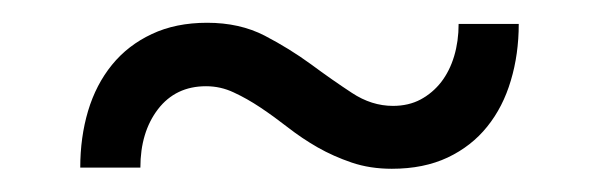

<svg xmlns="http://www.w3.org/2000/svg" viewBox="-20 -387 521 167"><path d="M321.8 -294.9Q335.4 -294.9 345.9 -300.5Q356.4 -306.2 363.8 -315.7Q371.1 -325.2 375 -338.1Q378.9 -351.1 378.9 -366.2H431.2Q431.2 -339.8 424.3 -316.9Q417.5 -293.9 403.8 -276.9Q390.1 -259.8 369.4 -250Q348.6 -240.2 320.8 -240.2Q301.8 -240.2 285.9 -245.6Q270 -251 256.3 -258.8Q242.7 -266.6 230.5 -276.1Q218.3 -285.6 206.5 -293.5Q194.8 -301.3 183.3 -306.6Q171.9 -312 159.2 -312Q132.8 -312 117.4 -292Q102.1 -272 102.1 -241.2H49.8Q49.8 -267.6 56.6 -290.5Q63.5 -313.5 77.4 -330.6Q91.3 -347.7 112.1 -357.4Q132.8 -367.2 160.2 -367.2Q188.5 -367.2 210.2 -356Q231.9 -344.7 250.5 -331.1Q269 -317.4 286.1 -306.2Q303.2 -294.9 321.8 -294.9Z"/></svg>

Font: Abel
Style: Regular
Weight: 400
Designer: Matthew Desmond
Foundry: Matthew Desmond
Version: Version 1.003